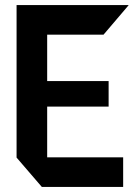

<svg xmlns="http://www.w3.org/2000/svg" viewBox="-20 -733 527 753"><path d="M144 0 45 -115V-116H463V0ZM45 -116V-713H165V-116ZM165 -315V-415H406V-315ZM165 -597V-713H484V-712L386 -597Z"/></svg>

Font: Foldit Medium
Style: Regular
Weight: 500
Version: Version 1.003